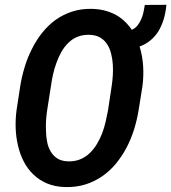

<svg xmlns="http://www.w3.org/2000/svg" viewBox="-20 -757 702 787"><path d="M548.3 -306.2 564 -404.3Q569.3 -445.3 566.7 -486.6Q564 -527.8 552.2 -566.4Q577.6 -575.7 596.7 -591.6Q615.7 -607.4 629.4 -628.9Q642.6 -650.9 650.9 -678Q659.2 -705.1 662.1 -737.3L573.7 -736.8Q571.3 -721.7 567.9 -706.1Q564.5 -690.4 558.1 -676.8Q552.2 -663.1 543.2 -652.1Q534.2 -641.1 520.5 -634.8Q509.8 -650.4 497.3 -663.3Q484.9 -676.3 469.7 -687Q447.3 -702.1 419.4 -710.9Q391.6 -719.7 357.4 -720.7Q313 -721.7 275.6 -709.5Q238.3 -697.3 207.5 -675.3Q176.8 -652.8 152.6 -622.3Q128.4 -591.8 110.8 -556.2Q92.8 -521 81.1 -482.2Q69.3 -443.4 63 -404.3L47.9 -305.7Q43 -269.5 44.2 -232.4Q45.4 -195.3 53.7 -160.6Q61.5 -126 77.1 -95.5Q92.8 -64.9 116.7 -42Q140.6 -18.6 173.3 -4.9Q206.1 8.8 248 9.8Q293 10.7 330.8 -1.2Q368.7 -13.2 399.9 -35.2Q431.6 -57.1 456.3 -87.6Q481 -118.2 499.5 -153.3Q518.1 -189 530 -228Q542 -267.1 548.3 -306.2ZM438 -405.8 422.9 -305.7Q418.9 -283.7 413.3 -259.3Q407.7 -234.9 398.9 -210.9Q389.6 -187 376.7 -165.8Q363.8 -144.5 346.7 -128.4Q329.6 -112.3 307.6 -103.5Q285.6 -94.7 257.8 -95.7Q231.9 -96.7 215.1 -107.4Q198.2 -118.2 188 -135.7Q177.7 -152.8 173.3 -174.8Q168.9 -196.8 168.5 -219.7Q167.5 -242.7 168.9 -264.9Q170.4 -287.1 173.3 -305.2L189 -405.3Q191.9 -427.2 197.3 -451.4Q202.6 -475.6 211.4 -499.5Q219.7 -522.9 231.7 -544.2Q243.7 -565.4 260.3 -581.5Q276.4 -597.7 298.1 -606.4Q319.8 -615.2 347.7 -614.3Q373.5 -613.3 391.1 -602.8Q408.7 -592.3 419.4 -575.2Q430.2 -558.6 435.5 -537.1Q440.9 -515.6 442.4 -493.2Q443.8 -469.7 442.4 -447.3Q440.9 -424.8 438 -405.8Z"/></svg>

Font: Roboto Mono SemiBold
Style: Italic
Weight: 600
Italic angle: -10°
Monospace: yes
Designer: Google
Version: Version 3.000